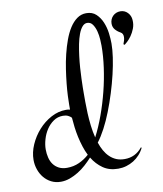

<svg xmlns="http://www.w3.org/2000/svg" viewBox="-78 -732 688 808"><g transform="rotate(-10 266.0 -328.0)"><path d="M476.6 -69.8Q468.8 -53.7 457 -40.8Q445.3 -27.8 430.7 -18.8Q416 -9.8 399.4 -4.9Q382.8 0 364.7 0Q326.7 0 300 -18.6Q273.4 -37.1 255.4 -66.9Q242.2 -52.2 226.3 -37.8Q210.4 -23.4 192.6 -12.5Q174.8 -1.5 155.8 5.4Q136.7 12.2 117.7 12.2Q94.7 12.2 76.7 2.9Q58.6 -6.3 45.9 -21.7Q33.2 -37.1 26.4 -56.9Q19.5 -76.7 19.5 -98.1Q19.5 -130.4 33.9 -163.1Q48.3 -195.8 72 -222.4Q95.7 -249 126.5 -265.6Q157.2 -282.2 190.4 -282.2Q200.2 -282.2 207.5 -280.3V-300.8Q207.5 -314.9 208.5 -338.4Q209.5 -361.8 212.4 -390.4Q215.3 -418.9 220 -450.4Q224.6 -481.9 232.2 -512.9Q239.7 -543.9 250 -572Q260.3 -600.1 273.9 -621.3Q287.6 -642.6 305.2 -655.3Q322.8 -668 344.7 -668Q370.6 -668 386.7 -652.8Q402.8 -637.7 412.1 -615.5Q421.4 -593.3 424.6 -568.4Q427.7 -543.5 427.7 -523.9Q427.7 -498.5 422.9 -465.1Q418 -431.6 409.2 -394.3Q400.4 -356.9 388.2 -317.9Q376 -278.8 361.8 -242.7Q347.7 -206.5 331.3 -175.5Q314.9 -144.5 298.3 -123Q304.7 -104 313.7 -87.9Q322.8 -71.8 335 -60.1Q347.2 -48.3 362.8 -41.7Q378.4 -35.2 398.4 -35.2Q444.3 -35.2 473.6 -71.8ZM276.4 -341.8Q276.4 -324.2 276.4 -301Q276.4 -277.8 277.6 -252Q278.8 -226.1 282 -199Q285.2 -171.9 291.5 -146.5Q312 -186 329.1 -233.2Q346.2 -280.3 358.6 -329.8Q371.1 -379.4 377.9 -428.7Q384.8 -478 384.8 -522Q384.8 -531.2 383.8 -548.8Q382.8 -566.4 378.4 -583.7Q374 -601.1 365.2 -614Q356.4 -627 341.3 -627Q329.6 -627 320.3 -616Q311 -605 304.2 -586.7Q297.4 -568.4 292.7 -544.9Q288.1 -521.5 284.9 -496.1Q281.7 -470.7 280 -445.8Q278.3 -420.9 277.6 -399.7Q276.9 -378.4 276.6 -363Q276.4 -347.7 276.4 -341.8ZM153.3 -41Q181.2 -41 204.8 -51.8Q228.5 -62.5 248 -80.1Q238.8 -98.1 232.2 -118.9Q225.6 -139.6 220.9 -160.9Q216.3 -182.1 213.6 -203.6Q210.9 -225.1 209.5 -245.1Q203.6 -251.5 194.8 -255.6Q186 -259.8 173.3 -259.8Q150.4 -259.8 132.6 -247.3Q114.7 -234.9 102.5 -216.1Q90.3 -197.3 84 -175Q77.6 -152.8 77.6 -132.8Q77.6 -114.3 81.8 -97.4Q85.9 -80.6 95.2 -68.1Q104.5 -55.7 118.9 -48.3Q133.3 -41 153.3 -41ZM476.6 -512.2Q479.5 -519 481.7 -526.6Q483.9 -534.2 484.1 -541.3Q484.4 -548.3 481.9 -554Q479.5 -559.6 473.1 -563Q460.4 -569.8 451.4 -580.3Q442.4 -590.8 442.4 -606Q442.4 -615.2 445.8 -623.5Q449.2 -631.8 455.3 -637.9Q461.4 -644 469.7 -647.5Q478 -650.9 487.3 -650.9Q505.9 -650.9 518.6 -637.7Q531.2 -624.5 532.2 -606Q533.7 -586.4 527.1 -569.6Q520.5 -552.7 511.5 -540Q502.4 -527.3 493.7 -519.3Q484.9 -511.2 481.4 -508.8Q480 -509.3 479 -510.3Q476.6 -511.7 476.6 -512.2Z"/></g></svg>

Font: Montez
Style: Regular
Weight: 400
Designer: Astigmatic (AOETI)
Foundry: Astigmatic (AOETI)
Version: Version 1.000